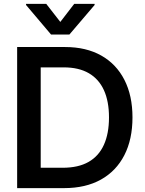

<svg xmlns="http://www.w3.org/2000/svg" viewBox="-20 -970 748 990"><path d="M310.1 0H127.9V-105H303.2Q383.8 -105 436.5 -135Q489.3 -165 515.6 -223.1Q542 -281.2 542 -364.7Q542 -447.3 515.9 -504.9Q489.7 -562.5 438 -592.5Q386.2 -622.6 308.6 -622.6H124.5V-727.5H315.9Q423.8 -727.5 501.7 -683.8Q579.6 -640.1 621.3 -558.6Q663.1 -477.1 663.1 -364.7Q663.1 -251.5 621.1 -169.7Q579.1 -87.9 500.2 -43.9Q421.4 0 310.1 0ZM189.9 -727.5V0H68.4V-727.5ZM218.3 -950.2 291 -856.9 362.8 -950.2H467.8V-944.3L337.9 -792H243.2L114.3 -944.3V-950.2Z"/></svg>

Font: Inter Cardless Tabular Medium
Style: Regular
Weight: 500
Designer: Rasmus Andersson
Foundry: rsms
Version: Version 4.000;git-4fc901f